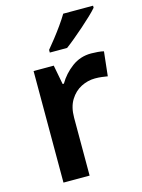

<svg xmlns="http://www.w3.org/2000/svg" viewBox="-116 -834 666 901"><g transform="rotate(-15 217.0 -383.0)"><path d="M78 0V-542H176L194 -448H200Q225 -491 266 -521.5Q307 -552 360 -552Q375 -552 392.5 -550.5Q410 -549 421 -546L408 -428Q396 -430 380.5 -432Q365 -434 347 -434Q312 -434 279.5 -417.5Q247 -401 226 -367Q205 -333 205 -281V0ZM427 -756Q415 -742 394 -722Q373 -702 348.5 -680.5Q324 -659 300.5 -639.5Q277 -620 258 -606H174V-619Q190 -638 210 -663.5Q230 -689 249.5 -716.5Q269 -744 282 -766H427Z"/></g></svg>

Font: Noto Sans Symbols SemiBold
Style: Regular
Weight: 600
Version: Version 2.002